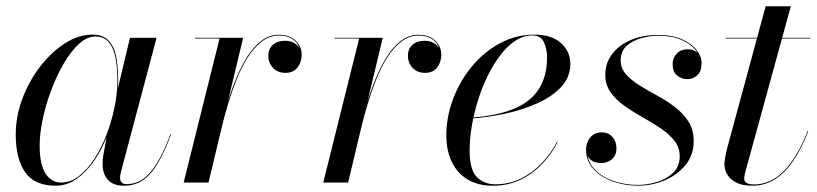

<svg xmlns="http://www.w3.org/2000/svg" viewBox="-20 -580 2595 610"><path d="M156.5 10Q89.5 10 59.8 -32.8Q30 -75.5 30 -152.5Q30 -210 51 -266.2Q72 -322.5 107.5 -368.5Q143 -414.5 186.2 -442.2Q229.5 -470 273.5 -470Q309.5 -470 327.2 -448.8Q345 -427.5 350.2 -394Q355.5 -360.5 355.5 -324Q355.5 -291 349.2 -253.5Q343 -216 331 -178.5Q319 -141 301.8 -107.2Q284.5 -73.5 262 -47Q239.5 -20.5 213.2 -5.2Q187 10 156.5 10ZM174 0Q204 0 230.8 -20.5Q257.5 -41 280 -75.8Q302.5 -110.5 318.8 -153Q335 -195.5 344 -240Q353 -284.5 353 -324Q353 -363 347.2 -394.8Q341.5 -426.5 326.2 -445.2Q311 -464 283 -464Q257 -464 231.5 -441Q206 -418 183.5 -379.8Q161 -341.5 143.5 -295.5Q126 -249.5 116 -203Q106 -156.5 106 -117.5Q106 -57 124.8 -28.5Q143.5 0 174 0ZM374 10Q339 10 322.5 -9Q306 -28 306 -58Q306 -66.5 306.5 -73.2Q307 -80 308 -85L319.5 -149L342.5 -223.5L355.5 -303.5L393 -460H477.5L363.5 -31Q361.5 -23.5 361.5 -15Q361.5 -6.5 366.2 -0.8Q371 5 382 5Q410.5 5 434 -11Q457.5 -27 479 -62.2Q500.5 -97.5 521.5 -153.5L523.5 -153Q502 -95.5 480.2 -59.5Q458.5 -23.5 433 -6.8Q407.5 10 374 10Z M563.5 0 677.5 -457.5H599.5V-460H752.5L642.5 0ZM681 -172Q689.5 -208.5 701.5 -249Q713.5 -289.5 729.5 -328.8Q745.5 -368 765.5 -399.8Q785.5 -431.5 810.5 -450.5Q835.5 -469.5 866 -469.5Q900 -469.5 919.2 -450.8Q938.5 -432 938.5 -406.5Q938.5 -382.5 925.2 -365.5Q912 -348.5 887 -348.5Q862.5 -348.5 847.5 -364.2Q832.5 -380 832.5 -403.5Q832.5 -424 846.5 -437.2Q860.5 -450.5 886.5 -450.5Q907 -450.5 922.2 -438Q937.5 -425.5 937.5 -406.5H935.5Q935.5 -431 917.5 -449Q899.5 -467 866 -467Q836.5 -467 811.8 -448Q787 -429 767 -397.5Q747 -366 731.5 -327Q716 -288 704 -247.8Q692 -207.5 683.5 -172Z M1007 0 1121 -457.5H1043V-460H1196L1086 0ZM1124.5 -172Q1133 -208.5 1145 -249Q1157 -289.5 1173 -328.8Q1189 -368 1209 -399.8Q1229 -431.5 1254 -450.5Q1279 -469.5 1309.5 -469.5Q1343.5 -469.5 1362.8 -450.8Q1382 -432 1382 -406.5Q1382 -382.5 1368.8 -365.5Q1355.5 -348.5 1330.5 -348.5Q1306 -348.5 1291 -364.2Q1276 -380 1276 -403.5Q1276 -424 1290 -437.2Q1304 -450.5 1330 -450.5Q1350.5 -450.5 1365.8 -438Q1381 -425.5 1381 -406.5H1379Q1379 -431 1361 -449Q1343 -467 1309.5 -467Q1280 -467 1255.2 -448Q1230.5 -429 1210.5 -397.5Q1190.5 -366 1175 -327Q1159.5 -288 1147.5 -247.8Q1135.5 -207.5 1127 -172Z M1546 10Q1498 10 1465 -10.2Q1432 -30.5 1415 -66.5Q1398 -102.5 1398 -150Q1398 -207.5 1419 -264.2Q1440 -321 1478 -367.5Q1516 -414 1567.2 -442Q1618.5 -470 1678.5 -470Q1732.5 -470 1762.2 -443.2Q1792 -416.5 1792 -377Q1792 -336 1764 -305Q1736 -274 1689.2 -252.8Q1642.5 -231.5 1586.2 -219.2Q1530 -207 1473 -203V-206Q1518.5 -209 1556.8 -217.2Q1595 -225.5 1624.8 -239.8Q1654.5 -254 1675.2 -275.8Q1696 -297.5 1707 -328Q1718 -358.5 1718 -398Q1718 -423.5 1708.2 -445.5Q1698.5 -467.5 1671.5 -467.5Q1643 -467.5 1617.2 -450.5Q1591.5 -433.5 1569.2 -404.2Q1547 -375 1529 -338Q1511 -301 1498.2 -260Q1485.5 -219 1478.8 -178.5Q1472 -138 1472 -102.5Q1472 -40 1495.2 -17.2Q1518.5 5.5 1553.5 5.5Q1598 5.5 1635 -12.8Q1672 -31 1701.2 -61.8Q1730.5 -92.5 1750 -130L1752 -129Q1732.5 -91 1702.8 -59.5Q1673 -28 1633.8 -9Q1594.5 10 1546 10Z M2007.5 10Q1965.5 10 1927.8 -3.2Q1890 -16.5 1866 -42.2Q1842 -68 1842 -105Q1842 -127 1855.2 -143.2Q1868.5 -159.5 1892 -159.5Q1912.5 -159.5 1925.5 -145.2Q1938.5 -131 1938.5 -109Q1938.5 -86 1924 -74Q1909.5 -62 1890.5 -62Q1877.5 -62 1866.5 -66.5Q1855.5 -71 1849.2 -80.5Q1843 -90 1843 -105H1845Q1845 -68 1868.2 -43Q1891.5 -18 1928.8 -5.2Q1966 7.5 2007 7.5Q2035 7.5 2065.8 -1.5Q2096.5 -10.5 2118 -30.5Q2139.5 -50.5 2139.5 -83.5Q2139.5 -111.5 2122.5 -133Q2105.5 -154.5 2078.8 -172.5Q2052 -190.5 2021.5 -207.5Q1991 -224.5 1964 -243.8Q1937 -263 1920 -286.8Q1903 -310.5 1903 -342Q1903 -379 1924.5 -407.8Q1946 -436.5 1984 -452.8Q2022 -469 2071 -469Q2115 -469 2145.8 -455.5Q2176.5 -442 2192.8 -421.5Q2209 -401 2209 -380Q2209 -353 2195.2 -340.8Q2181.5 -328.5 2164 -328.5Q2145.5 -328.5 2131.2 -340.2Q2117 -352 2117 -376.5Q2117 -396 2130.2 -409.8Q2143.5 -423.5 2164 -423.5Q2185 -423.5 2196.5 -411.2Q2208 -399 2208 -380H2206Q2206 -400.5 2190.5 -420.2Q2175 -440 2145 -453.2Q2115 -466.5 2071 -466.5Q2045.5 -466.5 2018 -459Q1990.5 -451.5 1971.2 -434.5Q1952 -417.5 1952 -388Q1952 -363 1968.8 -344Q1985.5 -325 2011.8 -308.8Q2038 -292.5 2068 -276.2Q2098 -260 2124.2 -240Q2150.5 -220 2167.2 -194Q2184 -168 2184 -132Q2184 -87.5 2158 -55.8Q2132 -24 2091.5 -7Q2051 10 2007.5 10Z M2370 10Q2339 10 2319.5 0.2Q2300 -9.5 2290.8 -25.2Q2281.5 -41 2281.5 -58Q2281.5 -66 2284 -80.5Q2286.5 -95 2290.5 -110L2412.5 -560H2492.5L2349 -37.5Q2347.5 -32.5 2346 -25.8Q2344.5 -19 2344.5 -12Q2344.5 6 2375.5 6Q2402 6 2426.2 -5Q2450.5 -16 2471.5 -37.8Q2492.5 -59.5 2511.2 -91.2Q2530 -123 2546 -163.5L2548 -163Q2526.5 -108 2500.2 -69.2Q2474 -30.5 2441.8 -10.2Q2409.5 10 2370 10ZM2285 -457.5V-460H2555V-457.5Z"/></svg>

Font: Bodoni Moda 72pt
Style: Italic
Weight: 400
Italic angle: -13°
Designer: Owen Earl
Foundry: indestructible type
Version: Version 2.005